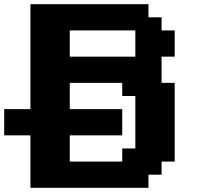

<svg xmlns="http://www.w3.org/2000/svg" viewBox="-20 -895 977 915"><path d="M125 0H687.5V-62.5H750V-125H812.5V-500H750V-625H812.5V-750H750V-812.5H687.5V-875H125V-375H0V-250H125ZM562.5 -125H312.5V-250H562.5V-375H312.5V-500H562.5V-437.5H625V-187.5H562.5ZM625 -625H312.5V-750H625Z"/></svg>

Font: Faithful 32x
Style: Semibold
Weight: 400
Foundry: Faithful Resource Pack
Version: Version 1.0; January 27, 2023